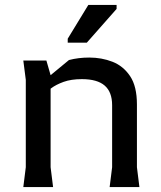

<svg xmlns="http://www.w3.org/2000/svg" viewBox="-20 -754 648 774"><path d="M422 0 432 -80V-330Q432 -383 402 -409Q372 -435 310 -435Q267 -435 236.5 -424Q206 -413 186 -398Q166 -383 155 -371V-427L258 -512Q277 -517 297.5 -519.5Q318 -522 340 -522Q390 -522 433.5 -505Q477 -488 504.5 -447Q532 -406 532 -333V-80L542 0ZM74 0 84 -80V-432L74 -510H167L184 -451V-80L194 0ZM330 -582H253V-598L336 -734H450V-718Z"/></svg>

Font: AR One Sans Medium
Style: Regular
Weight: 500
Designer: Niteesh Yadav
Foundry: Niteesh Yadav
Version: Version 1.001;gftools[0.9.33]